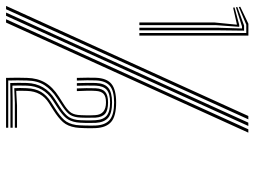

<svg xmlns="http://www.w3.org/2000/svg" viewBox="-129 -717 840 634"><g transform="rotate(90 291.0 -400.0)"><path d="M83 -440.2V-793.2H55.5L-3 -768.5L-3.5 -773.5L52.5 -800.2H91.5V-440.2ZM65.5 -440.2V-697.2L68 -779H61.2L-2 -759L-2.5 -763.8L58.2 -786H75.2L74.2 -701.8V-440.2ZM48.2 -440.2V-688.2L55.5 -762H53.5L-0.8 -749.8L-1.5 -754.5L56.5 -770H62.5L57 -692.8V-440.2ZM15.5 0 379 -800H390L26.2 0ZM-6.5 0 357 -800H368L4.5 0ZM37.5 0 401 -800H412L48.5 0ZM265.2 -27Q264 -43.8 265.2 -68.2Q266.5 -97.2 277.6 -115.8Q288.8 -134.2 310 -147.8L333.5 -162.8Q356.2 -177.2 369.5 -191.4Q382.8 -205.5 386.8 -231.5Q388 -241.8 388.5 -261.9Q389 -282 388.5 -295.8Q387 -328 369.6 -342.4Q352.2 -356.8 312.2 -356.8Q274.5 -356.8 257.6 -342.8Q240.8 -328.8 239.5 -296.8Q238.8 -280.8 239.1 -267.9Q239.5 -255 240 -233.8H231.2Q230.8 -257 230.5 -268.9Q230.2 -280.8 230.8 -296.8Q232.2 -332.5 251.1 -348Q270 -363.5 312.2 -363.5Q357.5 -363.5 376.5 -347.1Q395.5 -330.8 397 -295.8Q397.8 -280.5 397.1 -259.8Q396.5 -239 395 -229.8Q390.8 -203.5 377.2 -188.1Q363.8 -172.8 337.2 -156L313.8 -141.2Q275.8 -117 274.2 -69.8Q273.8 -58.8 273.8 -51.5Q273.8 -44.2 274 -33.5L321.8 -36.2H395.8V-29H313.5ZM248.2 -13.8Q247.2 -40.5 248 -69Q250 -128.8 301.8 -161.5L325.2 -176.5Q344.5 -188.8 355.6 -200.9Q366.8 -213 370 -234.5Q371.2 -243.5 371.5 -263.5Q371.8 -283.5 371 -295.2Q369.5 -321.2 355.9 -332.4Q342.2 -343.5 312.2 -343.5Q283.5 -343.5 270.6 -332.4Q257.8 -321.2 256.8 -296.2Q256.2 -282.2 256.5 -268.1Q256.8 -254 257.2 -233.8H248.5Q248 -252.2 247.8 -267.4Q247.5 -282.5 248 -296.5Q249.2 -325.2 264.1 -337.6Q279 -350 312.2 -350Q347.8 -350 363 -337.1Q378.2 -324.2 379.8 -295Q380.2 -282 379.9 -261.9Q379.5 -241.8 378 -233Q374.5 -211.5 363.9 -198.4Q353.2 -185.2 329 -169.8L305.5 -154.5Q258.5 -124.2 256.8 -68.5Q256.5 -54.5 256.4 -42.4Q256.2 -30.2 256.8 -21L305.2 -21.8H395.8V-14.5H298ZM231.2 0Q230.5 -21.2 230.6 -37Q230.8 -52.8 231.2 -69.2Q232 -103.8 246.8 -129Q261.5 -154.2 293.8 -174.8L317.2 -189.8Q335 -201 343.2 -210.8Q351.5 -220.5 353.5 -237.2Q354.5 -245.5 354.8 -264.6Q355 -283.8 354.2 -294.8Q352 -330 312.2 -330Q292.5 -330 283.9 -322Q275.2 -314 274.2 -296Q273.2 -281 273.6 -268Q274 -255 274.8 -233.8H266Q265.5 -251.5 265.1 -265.6Q264.8 -279.8 265.5 -296Q266.5 -317.8 277.4 -327.2Q288.2 -336.8 312.2 -336.8Q338.2 -336.8 349.6 -327.1Q361 -317.5 362.5 -295Q363 -283 362.8 -263.8Q362.5 -244.5 361.5 -236.8Q358.8 -216.8 349.1 -206Q339.5 -195.2 321.2 -183.5L298 -168.2Q270.2 -150.2 255.4 -127Q240.5 -103.8 239.8 -69Q238.8 -37 239.8 -7.2H395.8V0Z"/></g></svg>

Font: Big Shoulders Inline Text Light
Style: Regular
Weight: 300
Designer: Patric King
Foundry: XO Type Co
Version: Version 1.000